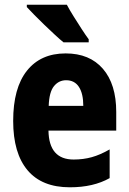

<svg xmlns="http://www.w3.org/2000/svg" viewBox="-20 -786 547 816"><path d="M259 -559Q361 -559 417.5 -493.5Q474 -428 474 -310V-231H186Q188 -108 293 -108Q334 -108 370 -118Q406 -128 446 -151V-29Q377 10 277 10Q158 10 97 -62.5Q36 -135 36 -272Q36 -412 94.5 -485.5Q153 -559 259 -559ZM261 -445Q230 -445 209.5 -420Q189 -395 187 -336H334Q334 -388 315.5 -416.5Q297 -445 261 -445ZM264 -766Q275 -745 292.5 -717Q310 -689 327.5 -662Q345 -635 357 -619V-606H250Q235 -618 213.5 -638Q192 -658 169 -680Q146 -702 126 -722.5Q106 -743 94 -756V-766Z"/></svg>

Font: Noto Sans Telugu Condensed ExtraBold
Style: Regular
Weight: 800
Width: 3
Designer: Jelle Bosma - Monotype Design Team
Foundry: Monotype Imaging Inc.
Version: Version 2.005; ttfautohint (v1.8.4.7-5d5b)